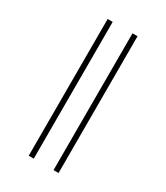

<svg xmlns="http://www.w3.org/2000/svg" viewBox="-189 -842 800 924"><g transform="rotate(30 211.0 -380.0)"><path d="M266 0V-760H294V0ZM128 0V-760H156V0Z"/></g></svg>

Font: Noto Serif Display ExtraCondensed Thin
Style: Regular
Weight: 100
Width: 2
Designer: Monotype Design Team
Foundry: Monotype Imaging Inc.
Version: Version 2.009